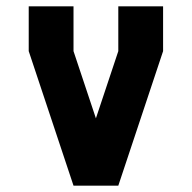

<svg xmlns="http://www.w3.org/2000/svg" viewBox="-20 -587 606 607"><path d="M354 -566.9H495.6V-425.3L354 0H212.4L70.8 -425.3V-566.9H212.4V-425.3L283.2 -212.9L354 -425.3Z"/></svg>

Font: Blazma
Style: Regular
Weight: 400
Designer: GGBotNet
Version: 1.00